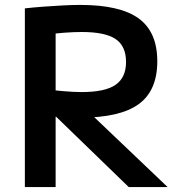

<svg xmlns="http://www.w3.org/2000/svg" viewBox="-20 -760 733 780"><path d="M81 -726Q117 -730 157 -733Q197 -736 236 -738Q275 -740 306 -740Q468 -740 543.5 -685Q619 -630 619 -511Q619 -392 543.5 -337Q468 -282 306 -282Q268 -282 220.5 -285Q173 -288 129 -292L147 -399Q199 -393 239.5 -389.5Q280 -386 312 -386Q407 -386 449.5 -415.5Q492 -445 492 -508Q492 -573 449.5 -601.5Q407 -630 312 -630Q280 -630 239.5 -627Q199 -624 147 -617L206 -683V0H81ZM503 0 150 -342H302L661 0Z"/></svg>

Font: M PLUS 2 SemiBold
Style: Regular
Weight: 600
Designer: Coji Morishita
Foundry: UNDERFOREST DESIGN
Version: Version 1.001